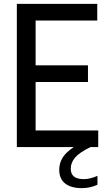

<svg xmlns="http://www.w3.org/2000/svg" viewBox="-20 -760 549 992"><path d="M345.5 111.5Q345.5 138.5 362 152Q378.5 165.5 413 165.5Q445.5 165.5 483.5 148.5V194.5Q445.5 212 403.5 212Q346 212 316 187.5Q286 163 286 117Q286 82.5 303.8 54.2Q321.5 26 361 0H67V-740H482.5V-654H164V-422.5H434.5V-336.5H164V-86H487.5V0H447.5Q390.5 27.5 368 54Q345.5 80.5 345.5 111.5Z"/></svg>

Font: Encode Sans Condensed Medium
Style: Regular
Weight: 500
Width: 3
Designer: Multiple Designers
Foundry: Impallari Type
Version: Version 2.000